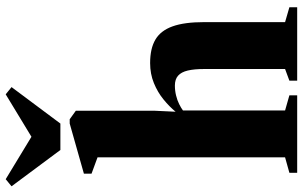

<svg xmlns="http://www.w3.org/2000/svg" viewBox="-261 -869 1088 690"><g transform="rotate(-90 283.0 -524.0)"><path d="M62.5 -43.5V-717.5L4 -739V-766.5L184 -817.5H199.5L230 -795.5V-512L226.5 -437Q245 -459.5 270.8 -480.5Q296.5 -501.5 329.5 -515Q362.5 -528.5 401.5 -528.5Q453.5 -528.5 485.8 -509.5Q518 -490.5 533.2 -448Q548.5 -405.5 548.5 -334.5V-43.5L602 -28V0H338V-28L380 -43.5V-334Q380 -370 374.5 -393.2Q369 -416.5 356 -428Q343 -439.5 320.5 -439.5Q302 -439.5 284.8 -435.2Q267.5 -431 254 -424.2Q240.5 -417.5 231 -410.5V-43.5L285.5 -28V0H7V-28ZM89 -851 -41.5 -1026.5 -16 -1047.5 136.5 -955 289 -1047.5 315 -1026.5 184 -851Z"/></g></svg>

Font: Merriweather 120pt Black
Style: Regular
Weight: 900
Designer: Eben Sorkin
Foundry: Eben Sorkin
Version: Version 2.100